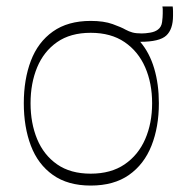

<svg xmlns="http://www.w3.org/2000/svg" viewBox="-20 -561 568 597"><path d="M262 16Q191 16 144.5 -17Q98 -50 76 -108Q54 -166 54 -240Q54 -314 76 -372Q98 -430 144.5 -463Q191 -496 262 -496Q303 -496 330.5 -486Q358 -476 370 -469Q381 -463 392 -460Q403 -457 421 -457Q432 -457 447 -459.5Q462 -462 471 -469Q482 -477 484 -492.5Q486 -508 486 -519Q486 -523 486 -526.5Q486 -530 486 -533.5Q486 -537 485 -541H517Q518 -533 518 -525.5Q518 -518 518 -512Q518 -470 497 -450.5Q476 -431 416 -431Q445 -397 459.5 -348Q474 -299 474 -240Q474 -166 451 -108Q428 -50 381 -17Q334 16 262 16ZM262 -21Q325 -21 367.5 -50Q410 -79 431.5 -128.5Q453 -178 453 -240Q453 -302 431.5 -351.5Q410 -401 367.5 -430Q325 -459 262 -459Q199 -459 157.5 -430Q116 -401 95.5 -351.5Q75 -302 75 -240Q75 -178 95.5 -128.5Q116 -79 157.5 -50Q199 -21 262 -21Z"/></svg>

Font: Ojuju ExtraLight
Style: Regular
Weight: 200
Designer: Chisaokwu Joboson, Mirko Velimirovic
Foundry: Udi Foundry
Version: Version 1.000